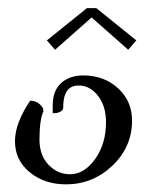

<svg xmlns="http://www.w3.org/2000/svg" viewBox="-20 -453 390 482"><path d="M97.7 -351.6 198.2 -432.6H221.7L322.3 -351.6L301.8 -328.1L210 -409.2L118.2 -328.1ZM17.6 -98.6Q17.6 -143.6 55.7 -200.2Q69.3 -200.2 79.1 -191.9Q88.9 -183.6 88.9 -175.8Q88.9 -174.8 88.9 -173.8Q79.1 -151.4 79.1 -102.5Q79.1 -63.5 101.6 -39.6Q124 -15.6 156.2 -15.6Q191.4 -15.6 218.8 -53.7Q246.1 -91.8 246.1 -146.5Q246.1 -186.5 226.1 -212.4Q206.1 -238.3 177.7 -238.3Q167 -238.3 159.2 -234.4Q138.7 -224.6 138.7 -182.6Q138.7 -176.8 131.8 -172.9Q125 -168.9 116.2 -168.9H112.3V-188.5Q112.3 -236.3 148.4 -254.9Q166 -263.7 188.5 -263.7Q241.2 -263.7 276.4 -231.4Q311.5 -199.2 311.5 -150.4Q311.5 -84 262.2 -37.1Q212.9 9.8 145.5 9.8Q91.8 9.8 54.7 -20.5Q17.6 -50.8 17.6 -98.6Z"/></svg>

Font: Kleymisska
Style: Regular
Weight: 500
Italic angle: -8°
Designer: gluk
Foundry: gluk
Version: Version 0.298